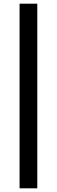

<svg xmlns="http://www.w3.org/2000/svg" viewBox="-20 -770 308 1040"><path d="M86 -750V250H182V-750Z"/></svg>

Font: Cambridge Sans Bold
Style: Regular
Weight: 700
Version: Version 2.020;PS 002.020;hotconv 1.0.88;makeotf.lib2.5.64775